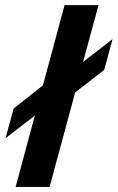

<svg xmlns="http://www.w3.org/2000/svg" viewBox="-20 -742 467 762"><path d="M426.8 -586.9 309.6 -496.1 371.1 -721.7H236.3L150.4 -403.3L34.2 -311.5L2 -193.4L118.2 -283.2L42 0H176.8L278.3 -375L393.6 -464.8Z"/></svg>

Font: FreeUniversal
Style: BoldItalic
Weight: 700
Italic angle: -11°
Version: Version 1.001